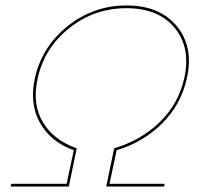

<svg xmlns="http://www.w3.org/2000/svg" viewBox="-20 -683 729 703"><path d="M664 -396Q643 -300 573.5 -231Q504 -162 407 -133L381 -10H583L581 0H369L371 -10L398 -140Q496 -169 565 -236Q634 -303 655 -398Q679 -509 619.5 -581Q560 -653 443 -653Q325 -653 233.5 -580Q142 -507 118 -396Q97 -302 137 -235.5Q177 -169 261 -140L234 -10L232 0H19L21 -10H224L250 -133Q166 -163 126.5 -233Q87 -303 108 -398Q134 -513 228.5 -588Q323 -663 443 -663Q565 -663 627.5 -587Q690 -511 664 -396Z"/></svg>

Font: EauTestInfant Hairline
Style: Italic
Weight: 250
Italic angle: -12°
Designer: Christian Thalmann (Catharsis Fonts)
Version: Version 0.001;PS 000.001;hotconv 1.0.88;makeotf.lib2.5.64775